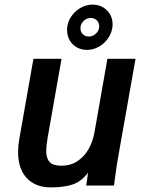

<svg xmlns="http://www.w3.org/2000/svg" viewBox="-20 -805 640 833"><path d="M58.5 -145.5Q58.5 -172.5 63.5 -200.5L125 -550H247L186.5 -206.5Q180.5 -170.5 180.5 -150.5Q180.5 -118.5 195.2 -102.2Q210 -86 246.5 -86Q286 -86 316 -105.8Q346 -125.5 364.5 -158.5Q383 -191.5 390 -231.5L446 -550H568L491 -114.5Q484 -73.5 480 -40.5Q480.5 -46 474.5 0H354L362 -55.5Q333.5 -18 296.2 -5Q259 8 201 8Q133.5 8 96 -32.5Q58.5 -73 58.5 -145.5ZM271 -675Q271 -684 272.5 -693Q277 -718 293.2 -739.2Q309.5 -760.5 333 -772.8Q356.5 -785 381.5 -785Q406 -785 426 -773.8Q446 -762.5 457.2 -743Q468.5 -723.5 468.5 -700Q468.5 -692 467 -683Q462.5 -656.5 446.2 -635Q430 -613.5 406.5 -601Q383 -588.5 357.5 -588.5Q332.5 -588.5 312.8 -599.8Q293 -611 282 -630.8Q271 -650.5 271 -675ZM409.5 -682.5Q410.5 -688.5 410.5 -690.5Q410.5 -706.5 400 -716.8Q389.5 -727 373.5 -727Q356 -727 342.5 -713.8Q329 -700.5 329 -682.5Q329 -667 339.2 -656.8Q349.5 -646.5 365.5 -646.5Q381.5 -646.5 394.2 -657.5Q407 -668.5 409.5 -682.5Z"/></svg>

Font: JuliaMono BoldItalic
Style: Regular
Weight: 700
Italic angle: -9°
Monospace: yes
Designer: cormullion
Foundry: corm
Version: Version 0.049; ttfautohint (v1.8.4)